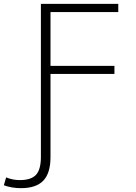

<svg xmlns="http://www.w3.org/2000/svg" viewBox="-124 -750 709 1000"><path d="M139 68Q139 152 101.5 191Q64 230 -15 230Q-62 230 -104 215L-92 174Q-58 188 -21 188Q38 188 63.5 160.5Q89 133 89 67V-730H492V-687H139V-407H472V-365H139Z"/></svg>

Font: M PLUS 1p Light
Style: Regular
Weight: 300
Version: Version 1.061